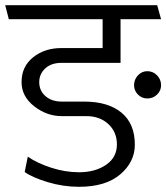

<svg xmlns="http://www.w3.org/2000/svg" viewBox="-31 -700 640 739"><path d="M536 -321Q515 -321 500 -336Q485 -351 485 -372Q485 -394 500 -410Q515 -426 536 -426Q558 -426 573.5 -410Q589 -394 589 -372Q589 -351 573.5 -336Q558 -321 536 -321ZM76 -97Q112 -72 166 -54.5Q220 -37 273 -37Q335 -37 377 -65.5Q419 -94 419 -144Q419 -192 386 -222.5Q353 -253 302 -253H207Q149 -253 100.5 -291Q52 -329 52 -384Q52 -444 96.5 -479.5Q141 -515 205 -515H364V-626H3L-11 -680H574L589 -626H433V-458H205Q166 -458 143 -436.5Q120 -415 120 -384Q120 -351 144 -330Q168 -309 207 -309H293Q385 -309 436.5 -266.5Q488 -224 488 -143Q488 -77 432 -29Q376 19 273 19Q212 19 152.5 1Q93 -17 64 -38Z"/></svg>

Font: Palanquin Light
Style: Regular
Weight: 300
Designer: Pria Ravichandran
Version: Version 1.0.4